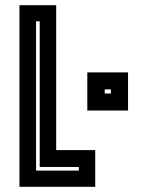

<svg xmlns="http://www.w3.org/2000/svg" viewBox="-20 -720 575 740"><path d="M55 0V-700H196.5V-141.5H347V0ZM119 -62.5H284V-76.5H133V-638H119ZM316.5 -294V-441H473.5V-294ZM383.5 -359.5H407.5V-375.5H383.5Z"/></svg>

Font: Tourney Condensed Regular
Style: Bold
Weight: 700
Width: 3
Designer: Tyler Finck
Foundry: Etcetera Type Co
Version: Version 1.010; ttfautohint (v1.8.3)